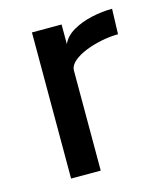

<svg xmlns="http://www.w3.org/2000/svg" viewBox="-86 -594 567 660"><g transform="rotate(-15 197.5 -263.5)"><path d="M86.4 -520H191.9V-450.2Q203.6 -476.6 233.2 -493.7Q262.7 -510.7 300.3 -519Q337.9 -527.3 373.5 -527.3L370.6 -437.5Q339.8 -437 309.1 -430.7Q278.3 -424.3 252.2 -413.6Q226.1 -402.8 209.7 -388.7Q193.4 -374.5 191.9 -358.9V0H86.4Z"/></g></svg>

Font: Monda Medium
Style: Regular
Weight: 500
Designer: Vernon Adams
Foundry: Vernon Adams
Version: Version 2.200